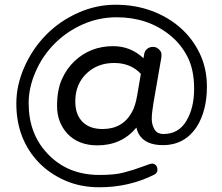

<svg xmlns="http://www.w3.org/2000/svg" viewBox="-20 -708 938 811"><path d="M458 -513Q532 -513 586 -462L589 -479Q591 -493 601.5 -501.5Q612 -510 626.5 -510Q641 -510 651.5 -499.5Q662 -489 662 -480V-469Q662 -467 661 -462L628 -272Q621 -230 621 -205.5Q621 -181 632.5 -161.5Q644 -142 671 -142Q734 -142 767 -197Q800 -252 800 -333Q800 -414 771.5 -469Q743 -524 696 -561Q603 -635 473 -635Q397 -635 329.5 -605Q262 -575 211 -524Q160 -473 130.5 -405.5Q101 -338 101 -273Q101 -208 120.5 -155.5Q140 -103 178 -62Q263 31 400 31Q465 31 502 21Q548 9 581.5 -4Q615 -17 623 -17Q631 -17 638 -10.5Q645 -4 645 9.5Q645 23 631 30Q525 83 400 83Q320 83 255 54.5Q190 26 144 -21.5Q98 -69 73.5 -131.5Q49 -194 49 -271Q49 -348 83 -425Q117 -502 174.5 -560.5Q232 -619 309 -653.5Q386 -688 468 -688Q550 -688 619.5 -662.5Q689 -637 741 -591.5Q793 -546 823.5 -482.5Q854 -419 854 -342Q854 -242 812 -174Q761 -95 668 -95Q593 -95 566 -142Q559 -156 556 -169Q494 -94 391 -94Q311 -94 264 -144Q221 -192 221 -260Q221 -328 241.5 -373.5Q262 -419 295 -450Q362 -513 458 -513ZM575 -396Q532 -442 462 -442Q394 -442 348 -400Q298 -354 298 -280Q298 -221 332 -190Q362 -163 413 -163Q498 -163 537 -234Q552 -261 559 -303Z"/></svg>

Font: Varela Round
Style: Regular
Weight: 400
Designer: Joe Prince
Foundry: Joe Prince
Version: Version 1.000